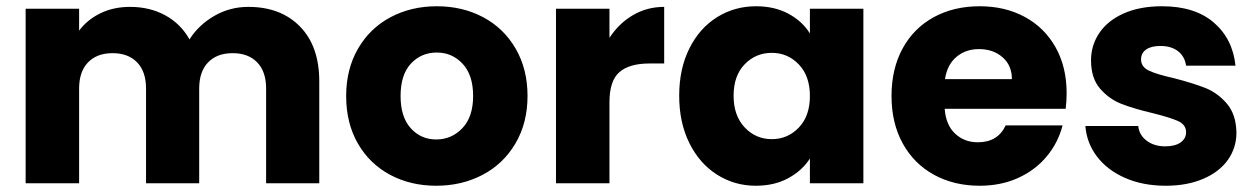

<svg xmlns="http://www.w3.org/2000/svg" viewBox="-20 -586 4017 614"><path d="M774 -564Q878 -564 939.5 -501Q1001 -438 1001 -326V0H831V-303Q831 -357 802.5 -386.5Q774 -416 724 -416Q674 -416 645.5 -386.5Q617 -357 617 -303V0H447V-303Q447 -357 418.5 -386.5Q390 -416 340 -416Q290 -416 261.5 -386.5Q233 -357 233 -303V0H62V-558H233V-488Q259 -523 301 -543.5Q343 -564 396 -564Q459 -564 508.5 -537Q558 -510 586 -460Q615 -506 665 -535Q715 -564 774 -564Z M1375 8Q1293 8 1227.5 -27Q1162 -62 1124.5 -127Q1087 -192 1087 -279Q1087 -365 1125 -430.5Q1163 -496 1229 -531Q1295 -566 1377 -566Q1459 -566 1525 -531Q1591 -496 1629 -430.5Q1667 -365 1667 -279Q1667 -193 1628.5 -127.5Q1590 -62 1523.5 -27Q1457 8 1375 8ZM1375 -140Q1424 -140 1458.5 -176Q1493 -212 1493 -279Q1493 -346 1459.5 -382Q1426 -418 1377 -418Q1327 -418 1294 -382.5Q1261 -347 1261 -279Q1261 -212 1293.5 -176Q1326 -140 1375 -140Z M1929 -465Q1959 -511 2004 -537.5Q2049 -564 2104 -564V-383H2057Q1993 -383 1961 -355.5Q1929 -328 1929 -259V0H1758V-558H1929Z M2152 -280Q2152 -366 2184.5 -431Q2217 -496 2273 -531Q2329 -566 2398 -566Q2457 -566 2501.5 -542Q2546 -518 2570 -479V-558H2741V0H2570V-79Q2545 -40 2500.5 -16Q2456 8 2397 8Q2329 8 2273 -27.5Q2217 -63 2184.5 -128.5Q2152 -194 2152 -280ZM2570 -279Q2570 -343 2534.5 -380Q2499 -417 2448 -417Q2397 -417 2361.5 -380.5Q2326 -344 2326 -280Q2326 -216 2361.5 -178.5Q2397 -141 2448 -141Q2499 -141 2534.5 -178Q2570 -215 2570 -279Z M3391 -288Q3391 -264 3388 -238H3001Q3005 -186 3034.5 -158.5Q3064 -131 3107 -131Q3171 -131 3196 -185H3378Q3364 -130 3327.5 -86Q3291 -42 3236 -17Q3181 8 3113 8Q3031 8 2967 -27Q2903 -62 2867 -127Q2831 -192 2831 -279Q2831 -366 2866.5 -431Q2902 -496 2966 -531Q3030 -566 3113 -566Q3194 -566 3257 -532Q3320 -498 3355.5 -435Q3391 -372 3391 -288ZM3216 -333Q3216 -377 3186 -403Q3156 -429 3111 -429Q3068 -429 3038.5 -404Q3009 -379 3002 -333Z M3708 8Q3635 8 3578 -17Q3521 -42 3488 -85.5Q3455 -129 3451 -183H3620Q3623 -154 3647 -136Q3671 -118 3706 -118Q3738 -118 3755.5 -130.5Q3773 -143 3773 -163Q3773 -187 3748 -198.5Q3723 -210 3667 -224Q3607 -238 3567 -253.5Q3527 -269 3498 -302.5Q3469 -336 3469 -393Q3469 -441 3495.5 -480.5Q3522 -520 3573.5 -543Q3625 -566 3696 -566Q3801 -566 3861.5 -514Q3922 -462 3931 -376H3773Q3769 -405 3747.5 -422Q3726 -439 3691 -439Q3661 -439 3645 -427.5Q3629 -416 3629 -396Q3629 -372 3654.5 -360Q3680 -348 3734 -336Q3796 -320 3835 -304.5Q3874 -289 3903.5 -254.5Q3933 -220 3934 -162Q3934 -113 3906.5 -74.5Q3879 -36 3827.5 -14Q3776 8 3708 8Z"/></svg>

Font: Fz Poppins
Style: Bold
Weight: 700
Designer: Ninad Kale (Devanagari), Jonny Pinhorn (Latin)
Foundry: Indian Type Foundry
Version: Vit hóa bi Vntype.Com & FontZin.Com